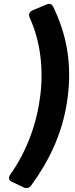

<svg xmlns="http://www.w3.org/2000/svg" viewBox="-20 -779 392 1002"><path d="M33 133C20 152 31 165 40 169L108 201C117 205 133 202 141 191C243 52 312 -97 334 -278C356 -459 324 -608 256 -747C252 -756 239 -762 226 -757L150 -725C129 -716 130 -698 134 -689C191 -565 208 -421 190 -278C172 -135 121 9 33 133Z"/></svg>

Font: Falling Sky
Style: BlkObl
Weight: 900
Designer: Paul D. Hunt
Foundry: Adobe Systems Incorporated
Version: Version 1.02